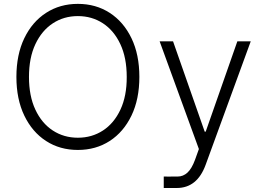

<svg xmlns="http://www.w3.org/2000/svg" viewBox="-20 -757 1342 982"><path d="M692.8 -363.6Q692.8 -250 652.5 -166Q612.2 -82 541.2 -36Q470.2 9.9 378.2 9.9Q286.2 9.9 215.4 -36Q144.5 -82 104.2 -166Q63.9 -250 63.9 -363.6Q63.9 -477.3 104.2 -561.3Q144.5 -645.2 215.6 -691.2Q286.6 -737.2 378.2 -737.2Q470.2 -737.2 541.2 -691.2Q612.2 -645.2 652.5 -561.4Q692.8 -477.6 692.8 -363.6ZM628.2 -363.6Q628.2 -461.6 595.5 -531.2Q562.9 -600.9 506.4 -637.8Q449.9 -674.7 378.2 -674.7Q306.8 -674.7 250.4 -637.8Q193.9 -600.9 161 -531.2Q128.2 -461.6 128.2 -363.6Q128.2 -266.3 160.7 -196.6Q193.2 -126.8 249.8 -89.7Q306.5 -52.6 378.2 -52.6Q449.9 -52.6 506.6 -89.5Q563.2 -126.4 595.9 -196.2Q628.6 -266 628.2 -363.6ZM884.2 204.5H817.5V146Q827.1 146.3 842.5 146.1Q858 146 871.1 146Q876.1 146 880.5 146Q884.9 146 887.8 146Q916.9 146 938.7 125.9Q960.6 105.8 977.3 60.7L997.2 5.3L796.5 -545.5H865.1L1027 -83.5H1032L1193.9 -545.5H1262.4L1031.6 86.3Q988.3 204.5 884.2 204.5Z"/></svg>

Font: Inter Zeller Light
Style: Regular
Weight: 300
Designer: Rasmus Andersson; Joe Bland
Foundry: zeller
Version: Version 3.015;git-dec3a8cb1